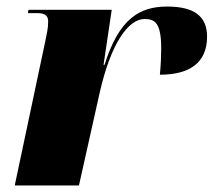

<svg xmlns="http://www.w3.org/2000/svg" viewBox="-20 -566 652 586"><path d="M119 -444 25 0H221L284 -282C319 -437 373 -508 421 -508C453 -508 472 -496 472 -418C472 -397 471 -370 468 -338C558 -338 612 -374 612 -454C612 -517 572 -546 490 -546C405 -546 343 -508 299 -368H296L321 -536H67L65 -526H94C122 -526 127 -514 127 -500C127 -480 123 -464 119 -444Z"/></svg>

Font: Noto Serif Display Black
Style: Italic
Weight: 900
Italic angle: -12°
Designer: Monotype Design Team
Foundry: Monotype Imaging Inc.
Version: Version 2.009